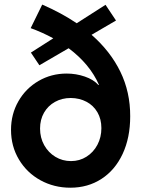

<svg xmlns="http://www.w3.org/2000/svg" viewBox="-20 -832 631 859"><path d="M29.3 -251Q29.3 -321.3 62.3 -378.9Q95.2 -436.5 152.3 -469.7Q209.5 -502.9 278.3 -502.9Q320.3 -502.9 359.4 -489.5Q398.4 -476.1 419.9 -452.1H422.9Q382.3 -544.9 287.1 -616.2L156.2 -540L118.2 -596.7L218.3 -660.6Q169.9 -687 117.2 -706.1L168.9 -811.5Q254.4 -774.4 323.2 -728L452.1 -810.5L499 -740.2L389.6 -676.3Q473.6 -603 518.3 -511.5Q563 -419.9 562.5 -311.5Q562.5 -215.8 528.6 -143.3Q494.6 -70.8 433.8 -31.5Q373 7.8 294.9 7.8Q221.7 7.8 160.9 -25.6Q100.1 -59.1 64.7 -118.4Q29.3 -177.7 29.3 -251ZM433.6 -258.8Q433.6 -299.3 415.8 -329.8Q397.9 -360.4 366.9 -376.7Q335.9 -393.1 296.9 -393.6Q257.3 -393.6 226.1 -376.2Q194.8 -358.9 177 -327.9Q159.2 -296.9 159.2 -256.8Q159.2 -215.8 177.7 -182.6Q196.3 -149.4 227.8 -130.4Q259.3 -111.3 297.9 -111.3Q335.9 -111.3 366.9 -130.9Q397.9 -150.4 415.8 -184.1Q433.6 -217.8 433.6 -258.8Z"/></svg>

Font: Reddit Sans Chocolate
Style: Bold
Weight: 700
Designer: Stephen Hutchings
Foundry: Reddit
Version: Version 1.011